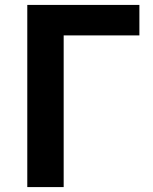

<svg xmlns="http://www.w3.org/2000/svg" viewBox="-20 -761 624 781"><path d="M91 0H239V-617H547V-741H91Z"/></svg>

Font: Noto Sans CJK SC
Style: Bold
Weight: 700
Designer: Ryoko NISHIZUKA 西塚涼子 (kana, bopomofo & ideographs); Paul D. Hunt (Latin, Greek & Cyrillic); Sandoll Communications 산돌커뮤니
Foundry: Adobe
Version: Version 2.004;hotconv 1.0.118;makeotfexe 2.5.65603